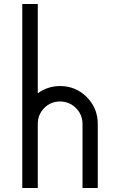

<svg xmlns="http://www.w3.org/2000/svg" viewBox="-20 -940 594 960"><path d="M279.8 -509.8Q358.9 -509.8 413.8 -454.6Q468.8 -399.4 468.8 -319.8V0H392.6V-319.8Q392.6 -367.2 359.4 -399.9Q326.2 -432.6 279.8 -432.6Q233.9 -432.6 201.4 -400.1Q168.9 -367.7 168.9 -319.8V0H91.3V-919.9H168.9V-473.6Q219.2 -509.8 279.8 -509.8Z"/></svg>

Font: Now
Style: Regular
Weight: 400
Designer: Alfredo Marco Pradil
Foundry: Alfredo Marco Pradil
Version: Version 1.002;PS 001.002;hotconv 1.0.88;makeotf.lib2.5.64775